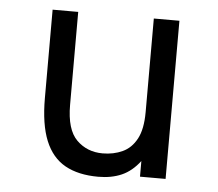

<svg xmlns="http://www.w3.org/2000/svg" viewBox="-43 -559 703 618"><g transform="rotate(5 308.0 -249.5)"><path d="M295.8 12Q231.4 12 188.5 -11.9Q145.6 -35.9 124.2 -88.2Q102.8 -140.5 102.8 -225.5V-511H185.5V-210.8Q185.5 -130.8 219.2 -97.5Q253 -64.2 303.2 -64.2Q338.5 -64.2 367.2 -77.4Q396 -90.5 412.9 -122.1Q429.8 -153.6 429.8 -208.8V-511H512.5V0H429.8V-50.5Q403.9 -16.6 371.2 -2.3Q338.5 12 295.8 12Z"/></g></svg>

Font: Overpass Mono Light
Style: Regular
Weight: 300
Monospace: yes
Designer: Delve Withrington, Dave Bailey
Foundry: Delve Fonts LLC
Version: Version 4.000